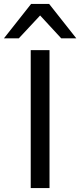

<svg xmlns="http://www.w3.org/2000/svg" viewBox="-39 -961 410 981"><path d="M118 0V-705H214V0ZM-19 -765 120 -941H212L351 -765H274L166 -882L57 -765Z"/></svg>

Font: Nunito Sans 7pt SemiExpanded
Style: Regular
Weight: 400
Width: 6
Designer: Vernon Adams
Foundry: Vernon Adams
Version: Version 3.101;gftools[0.9.27]